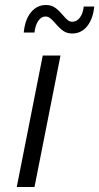

<svg xmlns="http://www.w3.org/2000/svg" viewBox="-20 -748 397 768"><path d="M151 -526H222L118 0H47ZM202 -654Q190 -668 181 -675Q172 -682 162 -682Q145 -682 133 -664.5Q121 -647 118 -618H75Q80 -670 104 -699Q128 -728 164 -728Q185 -728 200 -717.5Q215 -707 231 -688Q243 -674 251 -667.5Q259 -661 269 -661Q287 -661 299.5 -677.5Q312 -694 315 -722H357Q352 -672 328.5 -643Q305 -614 269 -614Q248 -614 233 -624.5Q218 -635 202 -654Z"/></svg>

Font: Idrija
Style: Italic
Weight: 400
Italic angle: -11.3°
Designer: Julieta Ulanovsky
Foundry: Julieta Ulanovsky
Version: Version 7.200